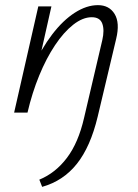

<svg xmlns="http://www.w3.org/2000/svg" viewBox="-20 -438 536 747"><path d="M144 289 133 261Q196 235 240.5 176Q285 117 307 21L378 -282Q387 -321 378 -346Q369 -371 337 -371Q302 -371 265 -342Q228 -313 194 -262Q160 -211 132.5 -144Q105 -77 87 0H48Q71 -95 106 -172Q141 -249 183 -304Q225 -359 271 -388.5Q317 -418 361 -418Q405 -418 426 -383.5Q447 -349 432 -287L360 16Q332 133 279 199.5Q226 266 144 289ZM35 0 129 -413H180L87 0Z"/></svg>

Font: Ysabeau Office Light
Style: Italic
Weight: 300
Italic angle: -12°
Designer: Christian Thalmann (Catharsis Fonts)
Version: Version 2.001;gftools[0.9.30]; featfreeze: tnum,lnum,ss02